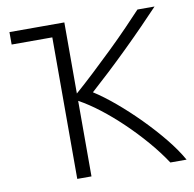

<svg xmlns="http://www.w3.org/2000/svg" viewBox="-78 -772 862 851"><g transform="rotate(-10 353.0 -346.5)"><path d="M202 0V-637H19V-693H266V-373Q305 -407 351 -450Q397 -493 443 -537.5Q489 -582 528.5 -623Q568 -664 595 -693H672Q640 -659 598 -616Q556 -573 510 -528Q464 -483 419 -441Q374 -399 337 -366Q381 -338 431.5 -295.5Q482 -253 532 -202.5Q582 -152 624.5 -100Q667 -48 694 0H621Q588 -50 545 -100Q502 -150 454 -196Q406 -242 358 -279Q310 -316 266 -340V0Z"/></g></svg>

Font: Ubuntu Sans Light
Style: Regular
Weight: 300
Designer: Dalton Maag Ltd
Foundry: Dalton Maag Ltd
Version: Version 1.006; ttfautohint (v1.8.4.7-5d5b)